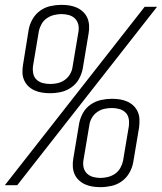

<svg xmlns="http://www.w3.org/2000/svg" viewBox="-29 -763 667 791"><path d="M177 -379Q161 -379 144.5 -381.5Q128 -384 113.5 -390.5Q99 -397 88 -407.5Q77 -418 70.5 -432.5Q64 -447 63.5 -463.5Q63 -480 66 -497L89 -640Q93 -663 105 -684Q117 -705 136.5 -719Q156 -733 179 -738Q202 -743 224 -743Q224 -743 224 -743Q224 -743 224 -743Q241 -743 257 -740.5Q273 -738 287.5 -731.5Q302 -725 313.5 -714Q325 -703 331 -689Q337 -675 338 -658.5Q339 -642 336 -625L312 -481Q308 -459 296.5 -438Q285 -417 265 -403Q245 -389 222.5 -384Q200 -379 177 -379ZM-9 0 567 -735H618L42 0ZM178 -417Q193 -417 208.5 -420.5Q224 -424 237.5 -433.5Q251 -443 259.5 -457.5Q268 -472 270 -488L294 -631Q297 -647 293.5 -662Q290 -677 279.5 -687Q269 -697 254.5 -701Q240 -705 224 -705Q209 -705 193 -701Q177 -697 163.5 -687.5Q150 -678 142 -663.5Q134 -649 131 -634L107 -491Q105 -475 108 -460Q111 -445 121.5 -435Q132 -425 147 -421Q162 -417 178 -417ZM385 8Q368 8 352 5.5Q336 3 321.5 -3.5Q307 -10 295.5 -21Q284 -32 278 -46Q272 -60 271 -76.5Q270 -93 273 -110L297 -254Q301 -276 312.5 -297Q324 -318 344 -332Q364 -346 387 -351Q410 -356 432 -356Q449 -356 465 -353.5Q481 -351 495.5 -344.5Q510 -338 521 -327.5Q532 -317 538.5 -302.5Q545 -288 545.5 -271.5Q546 -255 544 -238L520 -95Q516 -72 504 -51Q492 -30 472.5 -16Q453 -2 430 3Q407 8 385 8Q385 8 385 8Q385 8 385 8ZM385 -30Q400 -30 416 -34Q432 -38 445.5 -47.5Q459 -57 467 -71.5Q475 -86 478 -101L502 -244Q504 -260 501 -275Q498 -290 487.5 -300Q477 -310 462 -314Q447 -318 432 -318Q416 -318 400.5 -314.5Q385 -311 371.5 -301.5Q358 -292 349.5 -277.5Q341 -263 339 -247L315 -104Q312 -88 315.5 -73Q319 -58 329.5 -48Q340 -38 354.5 -34Q369 -30 385 -30Z"/></svg>

Font: Iosevka SS04 XLt Ex Obl
Style: Regular
Weight: 200
Width: 7
Italic angle: -9°
Monospace: yes
Designer: Belleve Invis
Foundry: Belleve Invis
Version: Version 19.0.0; ttfautohint (v1.8.4)